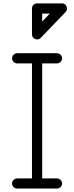

<svg xmlns="http://www.w3.org/2000/svg" viewBox="-20 -1079 436 1129"><path d="M81.1 -29.8C64.9 -29.8 50.8 -16.1 50.8 0C50.8 16.1 64.9 29.8 81.1 29.8H314.9C331.1 29.8 345.2 16.1 345.2 0C345.2 -16.1 331.1 -29.8 314.9 -29.8H228V-706.1H314.9C331.1 -706.1 345.2 -720.2 345.2 -735.8C345.2 -752 331.1 -766.1 314.9 -766.1H81.1C64.9 -766.1 50.8 -752 50.8 -735.8C50.8 -720.2 64.9 -706.1 81.1 -706.1H168V-29.8ZM168 -877.9C168 -863.8 174.3 -854.5 187 -849.6C191.4 -848.1 195.3 -847.2 199.2 -847.2C207 -847.2 213.9 -850.6 220.2 -856.9L365.2 -1007.8C371.1 -1014.2 374 -1021 374 -1028.3C374 -1032.2 373 -1036.1 371.6 -1040.5C366.7 -1052.7 357.4 -1059.1 344.2 -1059.1H198.2C180.7 -1059.1 168 -1046.4 168 -1028.8ZM228 -999H272.9L228 -952.1Z"/></svg>

Font: Nemoy
Style: Medium
Weight: 500
Designer: BSozoo
Foundry: BSozoo
Version: Version 001.000